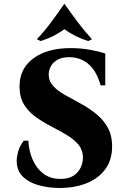

<svg xmlns="http://www.w3.org/2000/svg" viewBox="-20 -919 633 954"><path d="M276 15Q225 15 176 2.5Q127 -10 95 -40Q63 -70 63 -120Q63 -139 70 -165.5Q77 -192 98 -220H121Q123 -172 141 -128.5Q159 -85 194 -57.5Q229 -30 281 -30Q322 -30 346 -46.5Q370 -63 381 -87Q392 -111 392 -135Q392 -174 369 -201Q346 -228 310.5 -249Q275 -270 234.5 -291Q194 -312 158 -337.5Q122 -363 99.5 -399.5Q77 -436 77 -489Q77 -579 146.5 -629.5Q216 -680 331 -680Q382 -680 428.5 -671.5Q475 -663 503 -653V-495H480Q464 -550 439.5 -580Q415 -610 385.5 -622.5Q356 -635 325 -635Q287 -635 264.5 -621.5Q242 -608 232 -588.5Q222 -569 222 -549Q222 -516 244.5 -491.5Q267 -467 303 -447Q339 -427 379.5 -405Q420 -383 455.5 -355Q491 -327 514 -287.5Q537 -248 537 -191Q537 -124 503 -78Q469 -32 410 -8.5Q351 15 276 15ZM418 -715Q351 -736 300 -774Q249 -736 182 -715L163 -724Q201 -764 235 -810Q269 -856 299 -899H301Q331 -856 365.5 -810Q400 -764 437 -724Z"/></svg>

Font: Bona Nova SC
Style: Bold
Weight: 700
Designer: Mateusz Machalski
Foundry: Capitalics
Version: Version 4.001; ttfautohint (v1.8.4.7-5d5b)